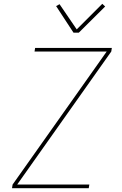

<svg xmlns="http://www.w3.org/2000/svg" viewBox="-20 -986 640 1006"><path d="M43 0 46 -19 539 -716H161L164 -735H566L563 -716L70 -19H448L445 0ZM365 -815 274 -954 292 -964 382 -832 516 -966 531 -952 393 -815Z"/></svg>

Font: Iosevka Aile Thin
Style: Italic
Weight: 100
Italic angle: -9°
Designer: Belleve Invis
Foundry: Belleve Invis
Version: Version 31.1.0; ttfautohint (v1.8.4)